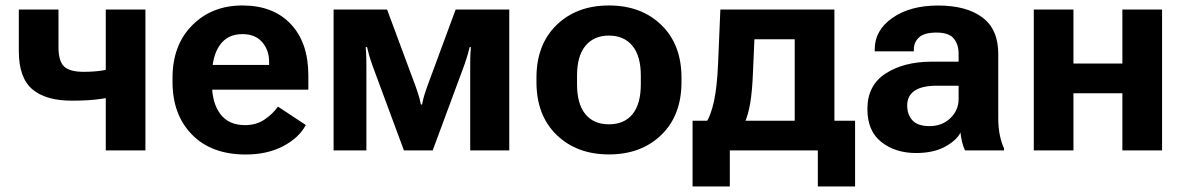

<svg xmlns="http://www.w3.org/2000/svg" viewBox="-20 -550 4332 702"><path d="M193.8 -377.2V-515.1H48.8V-363.5Q48.8 -265.9 97.9 -223.9Q147 -181.9 242.7 -181.9Q308.1 -181.9 352.9 -189Q397.7 -196 439.2 -205.3V-310.8Q396.2 -300 362.7 -293.7Q329.1 -287.4 285.6 -287.4Q234.6 -287.4 214.2 -307.1Q193.8 -326.9 193.8 -377.2ZM511.7 -515.1H366.7V0H511.7Z M610.8 -250Q610.8 -130.4 682.1 -57.7Q753.4 14.9 878.4 14.9Q957.3 14.9 1015.5 -15.7Q1073.7 -46.4 1098.1 -93L996.3 -160.2Q977.5 -133.5 947.3 -113Q917 -92.5 875.7 -92.5Q816.2 -92.5 785.6 -133.1Q755.1 -173.6 755.1 -242.4V-273.4Q755.1 -344 783.4 -384.6Q811.8 -425.3 866.2 -425.3Q913.1 -425.3 938.6 -395.9Q964.1 -366.5 963.9 -323.7V-312.5H709.7V-222.2H1107.4V-274.2Q1107.4 -394 1043.2 -462Q979 -530 866.5 -530Q754.6 -530 682.7 -457.5Q610.8 -385 610.8 -265.6Z M1199.7 0H1319.6V-310.5Q1319.6 -339.6 1318.7 -353.3Q1317.9 -366.9 1317.1 -377.9H1322Q1324.7 -366.9 1328.5 -352.3Q1332.3 -337.6 1342 -310.1L1456.8 0H1562L1676.3 -308.6Q1687.3 -339.8 1690.9 -353.5Q1694.6 -367.2 1697.3 -377.9H1701.7Q1700.7 -366.9 1700 -352.7Q1699.2 -338.4 1699.2 -307.1V0H1842V-515.1H1646L1541.5 -232.4Q1531 -201.9 1528.2 -190.8Q1525.4 -179.7 1523.2 -168H1518.8Q1516.6 -179.7 1513.5 -191.3Q1510.5 -202.9 1500 -233.2L1395.3 -515.1H1199.7Z M1941.4 -250Q1941.4 -128.4 2015 -56.9Q2088.6 14.6 2206.5 14.6Q2324.5 14.6 2398.1 -56.9Q2471.7 -128.4 2471.7 -250V-265.6Q2471.7 -387.2 2398.1 -458.6Q2324.5 -530 2206.5 -530Q2088.6 -530 2015 -458.6Q1941.4 -387.2 1941.4 -265.6ZM2089.8 -273.7Q2089.8 -345.5 2120.7 -382.7Q2151.6 -419.9 2206.5 -419.9Q2261.2 -419.9 2292.1 -382.7Q2323 -345.5 2323 -273.7V-241.9Q2323 -169.9 2292.7 -132.7Q2262.5 -95.5 2206.5 -95.5Q2150.6 -95.5 2120.2 -132.7Q2089.8 -169.9 2089.8 -241.9Z M2970.2 131.8H3106.4V-108.6H2512.2V131.8H2648.4V0H2970.2ZM2738.3 -406.5H2885.7V0H3030.8V-515.1H2613.8L2605.5 -317.6Q2601.8 -232.4 2590.7 -180.8Q2579.6 -129.2 2561 -99.9H2702.4Q2716.1 -131.6 2723.1 -173.8Q2730.2 -216.1 2732.9 -281.5Z M3151.4 -151.6Q3151.4 -70.8 3202.6 -30.6Q3253.9 9.5 3329.3 9.5Q3392.3 9.5 3434.7 -13.3Q3477.1 -36.1 3491.7 -65.2Q3493.4 -47.9 3498 -29.5Q3502.7 -11.2 3508.3 0H3650.9V-7.8Q3641.4 -27.6 3635.6 -55.9Q3629.9 -84.2 3629.9 -115.5V-352.8Q3629.9 -443.4 3571.4 -486.6Q3512.9 -529.8 3409.9 -529.8Q3307.4 -529.8 3242.8 -484.5Q3178.2 -439.2 3178.2 -369.9V-362.3H3321.3V-369.9Q3321.3 -395.5 3340.1 -413.2Q3358.9 -430.9 3404.1 -430.9Q3449.2 -430.9 3467 -409.4Q3484.9 -387.9 3484.9 -353.5V-324.5H3385.3Q3284.4 -324.2 3217.9 -281.1Q3151.4 -238 3151.4 -151.6ZM3296.9 -164.6Q3296.9 -199.2 3323.5 -217.9Q3350.1 -236.6 3405.3 -236.6H3484.9V-187.5Q3484.9 -147 3454.7 -117.9Q3424.6 -88.9 3378.7 -88.9Q3335.9 -88.9 3316.4 -109.7Q3296.9 -130.6 3296.9 -164.6Z M3759.8 -515.1V0H3904.8V-209H4083.7V0H4228.8V-515.1H4083.7V-317.6H3904.8V-515.1Z"/></svg>

Font: Roboto Flex
Style: Regular
Weight: 400
Designer: Berlow after Robertson
Foundry: Google
Version: Version 3.200;gftools[0.9.32]